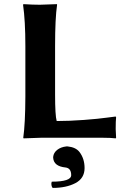

<svg xmlns="http://www.w3.org/2000/svg" viewBox="-20 -668 628 931"><path d="M237.8 97.2V92.8Q239.7 72.8 257.3 58.8Q274.9 44.9 301.8 42H308.1Q347.2 45.9 365.2 68.8Q390.1 101.1 390.1 147Q390.1 196.8 345.5 220Q300.8 243.2 235.8 243.2Q231 239.3 229.5 229.7Q228 220.2 231 212.9Q325.2 212.9 325.2 181.2Q325.2 147 296.9 144Q240.7 138.2 237.8 97.2ZM247.1 -210Q247.1 -107.9 254.9 -81.1Q314.9 -81.1 386.5 -86.4Q458 -91.8 499.5 -97.7L541 -103L543 -99.1Q541 -83 541 -42Q541 -27.8 543 0L541 2.9Q517.1 0 481 0H176.8L94.2 2.9L92.8 0Q102.5 -67.9 103 -200.2V-444.8Q103 -566.9 91.8 -645L94.2 -647.9Q139.2 -645 172.9 -645L255.9 -647.9L256.8 -645Q247.1 -579.1 247.1 -444.8Z"/></svg>

Font: Linux Biolinum
Style: Bold
Weight: 700
Designer: Philipp H. Poll
Foundry: Philipp H. Poll
Version: Version 1.3.2 ; ttfautohint (v0.9)